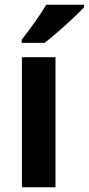

<svg xmlns="http://www.w3.org/2000/svg" viewBox="-20 -852 373 806"><path d="M213 -66H72V-612H213ZM333 -822Q317 -804 287 -776Q257 -748 224.5 -719.5Q192 -691 167 -672H71V-685Q96 -717 125 -757.5Q154 -798 174 -832H333Z"/></svg>

Font: Noto Sans Malayalam UI SemiCondensed
Style: Bold
Weight: 700
Width: 4
Designer: Jelle Bosma - Monotype Design Team
Foundry: Monotype Imaging Inc.
Version: Version 2.104; ttfautohint (v1.8.4.7-5d5b)